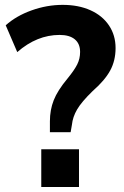

<svg xmlns="http://www.w3.org/2000/svg" viewBox="-20 -749 496 769"><path d="M250.5 -434.6Q277.8 -468 289.3 -491Q300.8 -513.9 300.8 -541Q300.8 -574 279.5 -591.6Q258.3 -609.1 218.8 -609.1Q127.7 -609.1 49.1 -540.3L2.9 -647.7Q44.7 -685.3 106.3 -707.4Q168 -729.5 231.2 -729.5Q294.2 -729.5 342.2 -708Q390.1 -686.5 416.5 -647.1Q442.9 -607.7 442.9 -556.6Q442.9 -506.3 421.4 -466.7Q399.9 -427 351.1 -384.3Q306.2 -340.6 288.7 -310.4Q271.2 -280.3 268.1 -249.5L262.9 -219.5H179.9V-263.4Q179.9 -308.6 195.1 -347.4Q210.2 -386.2 250.5 -434.6ZM145.3 -151.1H296.4V0H145.3Z"/></svg>

Font: Min Sans VF VF
Style: Regular
Weight: 400
Designer: Jinseong-Kim, NotoSansCJK, Nunito
Foundry: Jinseong-Kim
Version: Version 1.420;Glyphs 3.1.2 (3151)